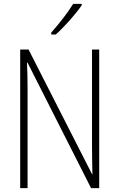

<svg xmlns="http://www.w3.org/2000/svg" viewBox="-20 -969 615 989"><path d="M401 -942V-949H357C327 -901 287 -850 244 -801V-791H267C310 -829 369 -895 401 -942ZM491 0V-714H454V-211C454 -174 455 -120 456 -72H454L127 -714H84V0H122V-512C122 -566 121 -606 119 -646H122L449 0Z"/></svg>

Font: Noto Sans Thai Looped Condensed ExtraLight
Style: Regular
Weight: 200
Width: 3
Designer: Sasikarn Vongin, Ben Mitchell
Foundry: The Fontpad Ltd
Version: Version 1.001